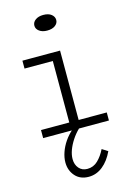

<svg xmlns="http://www.w3.org/2000/svg" viewBox="-144 -769 770 1128"><g transform="rotate(-15 241.0 -205.0)"><path d="M222 -8V-471H279V-8ZM50 0V-49H450V0ZM50 -423V-471H271V-423ZM237 -604Q208 -604 189.5 -617.5Q171 -631 171 -651Q171 -672 189.5 -685.5Q208 -699 237 -699Q269 -699 286.5 -685Q304 -671 304 -651Q304 -631 286 -617.5Q268 -604 237 -604ZM251 289Q199 289 169 255Q139 221 139 172Q139 143 150 111Q161 79 181.5 49Q202 19 230 -5L268 0Q244 23 225 52Q206 81 195.5 109.5Q185 138 185 164Q185 198 204 220Q223 242 255 242Q292 242 319 216Q346 190 365 151L400 173Q375 227 336.5 258Q298 289 251 289Z"/></g></svg>

Font: BioRhyme SemiExpanded Light
Style: Regular
Weight: 300
Width: 6
Designer: Aoife Mooney
Foundry: Aoife Mooney Type
Version: Version 1.600;gftools[0.9.33]